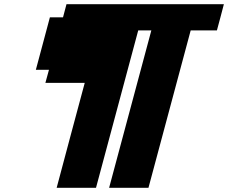

<svg xmlns="http://www.w3.org/2000/svg" viewBox="-20 -895 1087 915"><path d="M500 0H687.5L888.7 -750H1013.7Q1019.5 -770.5 1030.5 -812.5Q1041.5 -854.5 1046.9 -875H296.9L280.3 -812.5H217.8Q206.5 -770.5 184.3 -687.3Q162.1 -604 150.9 -562.5H213.4L196.3 -500H383.8Q361.3 -417 316.7 -250Q272 -83 250 0H437.5L638.7 -750H701.2Z"/></svg>

Font: Faithful 32x
Style: SemiboldOblique
Weight: 400
Foundry: Faithful Resource Pack
Version: Version 1.0; January 27, 2023